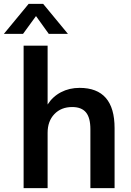

<svg xmlns="http://www.w3.org/2000/svg" viewBox="-54 -972 677 992"><path d="M538 -310V0H413V-304Q413 -364 390 -391.5Q367 -419 319 -419Q262 -419 227 -382.5Q192 -346 192 -286V0H68V-736H192V-432Q218 -473 261 -495.5Q304 -518 357 -518Q538 -518 538 -310ZM-34 -797 94 -952H169L297 -797H198L132 -889L65 -797Z"/></svg>

Font: Muli
Style: Bold
Weight: 700
Designer: Vernon Adams
Foundry: Vernon Adams
Version: Version 2.001